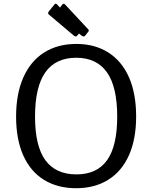

<svg xmlns="http://www.w3.org/2000/svg" viewBox="-20 -984 804 1014"><path d="M382 10Q284 10 212.5 -34Q141 -78 103 -163Q65 -248 65 -368Q65 -489 103.5 -575.5Q142 -662 213.5 -707Q285 -752 383 -752Q480 -752 551.5 -707Q623 -662 661 -576Q699 -490 699 -369Q699 -249 661 -164Q623 -79 551.5 -34.5Q480 10 382 10ZM384 -63Q492 -63 545.5 -138Q599 -213 599 -368Q599 -526 544.5 -602.5Q490 -679 383 -679Q274 -679 219.5 -602Q165 -525 165 -368Q165 -213 219.5 -138Q274 -63 384 -63ZM446 -829Q449 -826 449 -823Q449 -819 445 -815L430 -796Q425 -791 422 -791Q420 -791 412 -795L397 -807L388 -796Q383 -791 381 -791Q379 -791 371 -795L242 -904Q234 -909 234 -915Q234 -918 238 -924L268 -961Q274 -968 281 -961L297 -944L310 -961Q315 -967 323 -961Z"/></svg>

Font: Libre Franklin
Style: Regular
Weight: 400
Designer: Pablo Impallari, Rodrigo Fuenzalida
Foundry: Impallari Type
Version: Version 1.001; ttfautohint (v1.4.1)